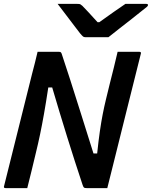

<svg xmlns="http://www.w3.org/2000/svg" viewBox="-27 -966 780 986"><path d="M113 0H2Q-10 0 -6 -11Q30 -155 66 -299.5Q102 -444 138 -588Q146 -616 152.5 -644Q159 -672 166 -700H275Q283 -700 286 -697Q289 -694 293 -680Q308 -636 333 -558Q358 -480 389 -381.5Q420 -283 453 -178H472Q479 -245 486 -293Q493 -341 500.5 -379.5Q508 -418 517 -455Q526 -492 537 -537Q548 -578 557.5 -618.5Q567 -659 577 -700H688Q700 -700 696 -689Q661 -547 625 -405Q589 -263 554 -120L524 0H418Q408 0 404.5 -2.5Q401 -5 397 -17Q357 -137 317.5 -264Q278 -391 241 -517H221Q209 -438 199 -381.5Q189 -325 179 -277Q169 -229 156 -176Q146 -133 135 -88.5Q124 -44 113 0ZM530 -775H411Q404 -775 399.5 -778.5Q395 -782 384 -795Q376 -806 356.5 -831Q337 -856 313.5 -887.5Q290 -919 269 -946H370Q382 -946 385.5 -944Q389 -942 396 -936Q408 -924 427 -903.5Q446 -883 474 -852H483Q525 -882 557.5 -905Q590 -928 617 -946H724Q734 -946 733 -939Q732 -935 727.5 -931Q723 -927 705 -913Q684 -896 651 -870Q618 -844 585 -818.5Q552 -793 530 -775Z"/></svg>

Font: Recursive Sn Lnr St SmB
Style: Italic
Weight: 600
Italic angle: -15°
Version: Version 1.079;hotconv 1.0.112;makeotfexe 2.5.65598; ttfautoh